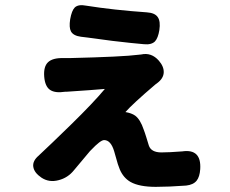

<svg xmlns="http://www.w3.org/2000/svg" viewBox="-20 -667 894 747"><path d="M586 60Q522 60 488 41Q460 25 446 -8Q439 -24 430 -58Q426 -73 424 -79Q411 -122 385 -122Q371 -122 334 -83Q333 -82 330 -79Q295 -38 268 -5Q244 25 208 34Q171 44 141 24Q113 5 109.5 -18Q106 -41 131 -62Q132 -63 133 -64Q175 -103 256 -182Q343 -267 388 -321Q373 -320 325 -316Q261 -312 238 -310Q236 -310 233 -310Q194 -304 174.5 -317.5Q155 -331 152 -369Q149 -408 167 -425Q185 -442 226 -441Q229 -441 231 -441Q236 -441 250 -441Q459 -446 519 -454Q520 -454 523.5 -454.5Q527 -455 529 -455Q569 -464 598 -431Q618 -408 617 -385Q616 -362 592 -344Q586 -340 584 -338Q496 -263 468 -231Q492 -227 506 -217Q526 -202 539 -163Q543 -153 549.5 -132Q556 -111 559 -101Q568 -74 608 -74Q637 -74 689 -78Q764 -89 759 -9Q757 21 745 36Q732 52 704 55Q636 60 586 60ZM540 -495Q524 -497 488 -500Q441 -505 417 -508Q383 -512 320 -521Q303 -523 295 -524Q265 -528 256 -545Q248 -560 253 -592Q259 -626 271 -638Q285 -651 315 -645Q422 -628 551 -619Q583 -617 594 -600Q605 -584 600 -550Q595 -519 583 -506Q569 -492 540 -495Z"/></svg>

Font: GenSenRounded TW H
Style: Regular
Weight: 900
Version: Version 1.501;PS 1;hotconv 16.6.51;makeotf.lib2.5.65220